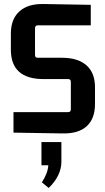

<svg xmlns="http://www.w3.org/2000/svg" viewBox="-20 -659 523 954"><path d="M167 -372H288Q367 -372 409.5 -334.5Q452 -297 452 -226V-142Q452 -69 410.5 -31.5Q369 6 289 4L47 0V-102H319Q332 -102 332 -116V-252Q332 -266 319 -266H197Q34 -266 34 -412V-492Q34 -564 76.5 -602.5Q119 -641 198 -639L431 -635V-533H167Q154 -533 154 -519V-386Q154 -372 167 -372ZM186 162V47H285V144Q285 214 222 275L188 247Q218 201 220 162Z"/></svg>

Font: Gemunu Libre
Style: Bold
Weight: 700
Designer: Puspanada Ekanayake, Sola Matas, Pathum Egodawatta, Kosala Senevirathne
Foundry: mooniak
Version: Version 1.100